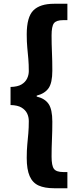

<svg xmlns="http://www.w3.org/2000/svg" viewBox="-20 -827 429 1020"><path d="M267 173Q217 173 185 158.5Q153 144 137.5 108.5Q122 73 122 12Q122 -29 125 -59.5Q128 -90 130.5 -119Q133 -148 133 -184Q133 -206 124 -224.5Q115 -243 94.5 -255.5Q74 -268 36 -269V-365Q74 -366 94.5 -378.5Q115 -391 124 -410Q133 -429 133 -449Q133 -485 130.5 -514Q128 -543 125 -573.5Q122 -604 122 -644Q122 -737 157.5 -772Q193 -807 267 -807H338V-720H316Q279 -720 266.5 -703.5Q254 -687 254 -639Q254 -593 256 -548.5Q258 -504 258 -451Q258 -387 238 -358.5Q218 -330 175 -319V-314Q218 -304 238 -275Q258 -246 258 -181Q258 -130 256 -86Q254 -42 254 5Q254 53 266.5 70Q279 87 316 87H338V173Z"/></svg>

Font: Noto Sans TC Thin ExtraBold
Style: Regular
Weight: 800
Version: Version 2.004-H2;hotconv 1.0.118;makeotfexe 2.5.65603